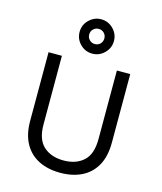

<svg xmlns="http://www.w3.org/2000/svg" viewBox="-129 -978 912 1083"><g transform="rotate(15 326.5 -436.0)"><path d="M326 12Q253.5 12 199.8 -15Q146 -42 116.5 -95.2Q87 -148.5 87 -227V-628H165V-227Q165 -139.5 209.2 -99.8Q253.5 -60 326 -60Q398 -60 442 -99.5Q486 -139 486 -227V-628H564V-227Q564 -148.5 534.8 -95.2Q505.5 -42 452 -15Q398.5 12 326 12ZM326.5 -684Q285.5 -684 256 -713.5Q226.5 -743 226.5 -784Q226.5 -826.5 256.8 -855.5Q287 -884.5 326.5 -884.5Q368 -884.5 397.5 -854.8Q427 -825 427 -784Q427 -743 397.2 -713.5Q367.5 -684 326.5 -684ZM326.5 -740Q346.5 -740 358.8 -753.2Q371 -766.5 371 -784Q371 -803 358.2 -815.8Q345.5 -828.5 326.5 -828.5Q309 -828.5 295.8 -816.2Q282.5 -804 282.5 -784Q282.5 -765.5 295.5 -752.8Q308.5 -740 326.5 -740Z"/></g></svg>

Font: Betina Sans
Style: Regular
Weight: 400
Designer: Jonathan Pinhorn (font) & Cristiano Sobral (main changes)
Version: Version 2.001;April 28, 2021;FontCreator 13.0.0.2655 32-bit;